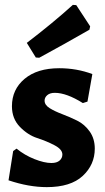

<svg xmlns="http://www.w3.org/2000/svg" viewBox="-20 -757 432 788"><path d="M279 -737 293 -736 350 -649 347 -635Q248 -578 141 -520L127 -521L90 -581Q195 -661 279 -737ZM223 -477Q295 -477 359 -453L339 -340L320 -334Q253 -376 205 -376Q185 -376 174 -366.5Q163 -357 163 -344Q163 -326 184 -313Q205 -300 235.5 -288.5Q266 -277 296.5 -262Q327 -247 348 -217.5Q369 -188 369 -147Q369 -81 319.5 -35Q270 11 172 11Q98 11 15 -17L34 -137L48 -147Q81 -120 121.5 -104Q162 -88 191 -88Q213 -88 224.5 -98Q236 -108 236 -123Q236 -144 203.5 -161Q171 -178 132.5 -190.5Q94 -203 61.5 -236.5Q29 -270 29 -321Q29 -390 81 -433.5Q133 -477 223 -477Z"/></svg>

Font: Alegreya Sans SC ExtraBold
Style: Regular
Weight: 800
Designer: Juan Pablo del Peral
Foundry: Huerta Tipografica
Version: Version 2.007